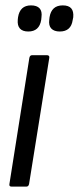

<svg xmlns="http://www.w3.org/2000/svg" viewBox="-20 -693 292 713"><path d="M23 0Q13 0 15 -10L89 -478Q91 -488 99 -488H155Q159 -488 161.5 -485.5Q164 -483 163 -478L88 -10Q86 0 78 0ZM202 -576Q181 -576 170.5 -587Q160 -598 163 -620L164 -629Q171 -673 213 -673Q235 -673 244.5 -662Q254 -651 252 -629L250 -619Q244 -576 202 -576ZM85 -576Q64 -576 54 -587Q44 -598 46 -620L47 -629Q54 -673 95 -673Q117 -673 127 -662Q137 -651 134 -629L133 -619Q126 -576 85 -576Z"/></svg>

Font: Sofia Sans Extra Condensed Medium
Style: Italic
Weight: 500
Italic angle: -9°
Version: Version 4.100